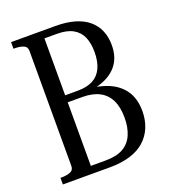

<svg xmlns="http://www.w3.org/2000/svg" viewBox="-131 -805 792 900"><g transform="rotate(-20 265.0 -355.0)"><path d="M249 -710Q304 -710 345 -698Q386 -686 413 -663Q440 -640 453.5 -608Q467 -576 467 -536Q467 -480 440.5 -442.5Q414 -405 364 -385.5Q314 -366 246 -365L300 -387V-361L257 -383Q331 -382 384.5 -361.5Q438 -341 467 -300Q496 -259 496 -196Q496 -152 481 -115.5Q466 -79 437 -53Q408 -27 364 -13.5Q320 0 262 0H28V-33H34Q59 -33 77 -40Q95 -47 95 -68V-642Q95 -663 77 -670Q59 -677 34 -677H28V-710ZM159 -389H243Q290 -389 320 -405Q350 -421 365 -453.5Q380 -486 380 -533Q380 -577 366.5 -608Q353 -639 323 -656Q293 -673 243 -673H181V-37H254Q310 -37 343 -56Q376 -75 391.5 -111Q407 -147 407 -195Q407 -248 390 -283Q373 -318 339 -336Q305 -354 254 -354H159Z"/></g></svg>

Font: Roboto Serif 120pt ExtraCondensed
Style: Regular
Weight: 400
Width: 2
Designer: Greg Gazdowicz
Foundry: Commercial Type
Version: Version 1.008